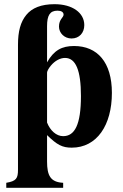

<svg xmlns="http://www.w3.org/2000/svg" viewBox="-20 -693 590 918"><path d="M205 -346C205 -352 212 -366 223 -379C243 -403 268 -416 291 -416C342 -416 367 -357 367 -234C367 -96 337 -42 282 -42C249 -42 220 -69 205 -107ZM205 -568C205 -620 219 -642 255 -642C273 -642 284 -635 284 -623C284 -609 262 -601 262 -566C262 -535 288 -509 322 -509C359 -509 383 -536 383 -573C383 -632 326 -673 241 -673C177 -673 133 -655 106 -622C78 -588 66 -543 66 -479V118C66 160 58 173 10 181V205H282V181C221 178 205 146 205 79V-47C253 0 278 13 323 13C443 13 515 -94 515 -249C515 -396 445 -473 334 -473C276 -473 238 -453 205 -395Z"/></svg>

Font: XITS Math
Style: Bold
Weight: 700
Designer: MicroPress Inc., with final additions and corrections provided by Coen Hoffman, Elsevier (retired)
Version: Version 1.302